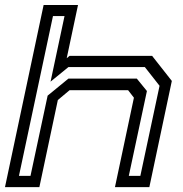

<svg xmlns="http://www.w3.org/2000/svg" viewBox="-30 -770 754 790"><path d="M-9.5 0 149.5 -749.5H291L244.5 -530.5L256 -540H596L677 -437L584.5 0H443L521 -368L497 -399H256.5L208 -358.5L132 0ZM48 -46.5H95.5L166 -376.5L251.5 -446.5H533L574.5 -395.5L500 -46.5H547.5L626.5 -417L566 -494H251.5L178 -434L235.5 -704H188Z"/></svg>

Font: Tourney Expanded Medium
Style: Italic
Weight: 500
Width: 7
Italic angle: -12°
Designer: Tyler Finck
Foundry: Etcetera Type Co
Version: Version 1.010; ttfautohint (v1.8.3)